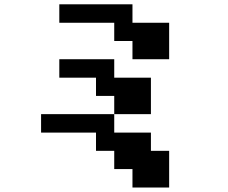

<svg xmlns="http://www.w3.org/2000/svg" viewBox="-20 -796 1040 874"><path d="M250 -692.4V-776.4H583V-692.4H750V-526.4H583V-609.4H500V-692.4ZM250 -442.4V-526.4H500V-442.4H667V-276.4H500V-359.4H417V-442.4ZM167 -192.4V-276.4H500V-192.4H667V-109.4H750V57.6H583V-26.4H500V-109.4H417V-192.4Z"/></svg>

Font: KH Dot Dougenzaka 12
Style: Regular
Weight: 400
Designer: Original version for X68000 by Keitarou Hiraki (http://hp.vector.co.jp/authors/VA000874/) / TrueType conversion by Homem
Version: Version 1.00.20150527